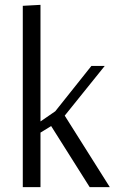

<svg xmlns="http://www.w3.org/2000/svg" viewBox="-20 -772 496 792"><path d="M74 0V-748L147 -752V-271L208 -313L357 -500H412L247 -295L433 0H350L191 -252L147 -225V0Z"/></svg>

Font: Arsenal
Style: Regular
Weight: 400
Designer: Andrij Shevchenko
Foundry: Stairsfor.com
Version: Version 1.000